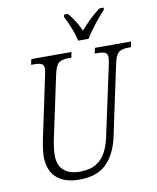

<svg xmlns="http://www.w3.org/2000/svg" viewBox="-100 -1007 895 1094"><g transform="rotate(-10 348.0 -460.5)"><path d="M271 10Q183 10 137.5 -33Q92 -76 92 -153Q92 -173 96 -202Q100 -231 105 -254L179 -604Q186 -633 186 -647Q186 -669 171.5 -675.5Q157 -682 131 -682H112L119 -714H351L345 -682H324Q292 -682 273 -668.5Q254 -655 243 -603L168 -251Q155 -191 155 -150Q155 -94 187.5 -64Q220 -34 281 -34Q339 -34 375 -56Q411 -78 431 -115.5Q451 -153 461 -200L548 -605Q554 -634 554 -647Q554 -669 540 -675.5Q526 -682 500 -682H480L487 -714H696L690 -682H671Q638 -682 619.5 -668.5Q601 -655 590 -603L503 -194Q483 -101 429 -45.5Q375 10 271 10ZM400 -771Q393 -806 376.5 -847Q360 -888 344 -918L347 -931H369Q389 -908 407 -879.5Q425 -851 437 -823Q460 -850 490 -879Q520 -908 551 -931H577L574 -918Q543 -885 512.5 -846Q482 -807 460 -771Z"/></g></svg>

Font: Noto Serif Condensed Light
Style: Italic
Weight: 300
Width: 3
Italic angle: -12°
Designer: Monotype Design Team
Foundry: Monotype Imaging Inc.
Version: Version 2.014; ttfautohint (v1.8.4.7-5d5b)